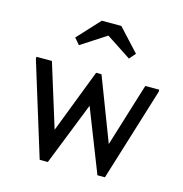

<svg xmlns="http://www.w3.org/2000/svg" viewBox="-102 -766 825 864"><g transform="rotate(15 311.0 -334.5)"><path d="M441 -145 532 -440H597V-430L463 4H428L313 -289L197 4H159L25 -430V-440H97L189 -144L303 -440H328ZM358 -673 454 -569 429 -540 313 -616 196 -540 171 -569 267 -673Z"/></g></svg>

Font: Tilda Sans
Style: Regular
Weight: 400
Designer: ParaType Ltd
Foundry: ParaType Ltd
Version: Version 1.002W